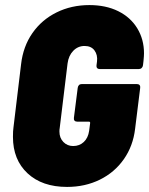

<svg xmlns="http://www.w3.org/2000/svg" viewBox="-20 -728 587 756"><path d="M31 -189Q31 -213 33 -226L63 -475Q71 -545 107.5 -597.5Q144 -650 202.5 -679Q261 -708 332 -708Q397 -708 445.5 -684Q494 -660 520.5 -616.5Q547 -573 547 -518Q547 -508 545 -488L543 -471Q542 -464 537.5 -460Q533 -456 526 -456H373Q366 -456 362.5 -460Q359 -464 360 -471L362 -486Q365 -512 352 -529.5Q339 -547 313 -547Q287 -547 268.5 -528Q250 -509 246 -478L215 -223Q214 -219 214 -210Q214 -185 229.5 -169Q245 -153 268 -153Q293 -153 310 -169Q327 -185 331 -213L335 -244Q335 -249 330 -249H284Q277 -249 273.5 -253Q270 -257 271 -264L286 -382Q287 -389 291 -393Q295 -397 302 -397H519Q526 -397 529.5 -393Q533 -389 532 -382L512 -221Q504 -153 467.5 -101Q431 -49 373 -20.5Q315 8 244 8Q146 8 88.5 -45.5Q31 -99 31 -189Z"/></svg>

Font: Barlow Semi Condensed Black
Style: Italic
Weight: 900
Width: 4
Italic angle: -7°
Designer: Jeremy Tribby
Foundry: Tribby Type
Version: Version 1.408